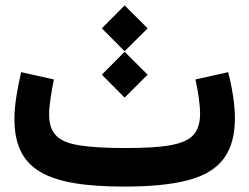

<svg xmlns="http://www.w3.org/2000/svg" viewBox="-20 -688 918 708"><path d="M700.7 -395C710.4 -351.6 717.8 -301.8 717.8 -269C717.8 -234.4 709.5 -207.5 692.4 -189.5C658.2 -152.8 580.1 -142.1 439.5 -142.1C369.6 -142.1 314.5 -145.5 273.9 -151.9C192.4 -164.6 161.1 -197.3 161.1 -267.1C161.1 -282.7 163.1 -302.2 166.5 -326.2C169.9 -350.1 174.3 -373 178.7 -395L58.1 -421.9C43.9 -361.8 33.2 -298.8 33.2 -250.5C33.2 -63.5 147.9 0 439.5 0C536.6 0 614.7 -7.8 674.8 -23.9C793.9 -55.7 846.2 -127.4 846.2 -252.9C846.2 -301.8 836.4 -363.8 821.3 -421.9ZM439.5 -499 524.4 -583.5 439.5 -668 355.5 -583.5ZM439.5 -328.1 524.4 -412.6 439.5 -497.1 355.5 -412.6Z"/></svg>

Font: Estedad Bold
Style: Regular
Weight: 700
Designer: Amin Abedi
Version: Version 7.3